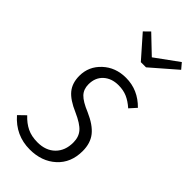

<svg xmlns="http://www.w3.org/2000/svg" viewBox="-251 -818 881 881"><g transform="rotate(45 189.5 -377.5)"><path d="M357.9 -766.1 380.9 -738.8 258.8 -632.8H225.1L131.8 -738.8L159.2 -766.1L245.1 -684.1ZM228 -534.2Q306.2 -534.2 363.8 -475.1L334 -441.9Q308.6 -464.4 283.9 -475.1Q259.3 -485.8 228 -485.8Q183.1 -485.8 155 -460.2Q127 -434.6 127 -391.1Q127 -358.9 146.5 -338.4Q166 -317.9 214.8 -297.9Q272.9 -272.5 299.1 -239.5Q325.2 -206.5 325.2 -155.8Q325.2 -79.6 275.4 -34.2Q225.6 11.2 147.9 11.2Q56.6 11.2 -4.9 -59.1L28.8 -91.8Q53.7 -64.9 82.3 -51Q110.8 -37.1 149.9 -37.1Q203.6 -37.1 235.4 -68.6Q267.1 -100.1 267.1 -152.8Q267.1 -189 247.3 -211.9Q227.5 -234.9 175.8 -257.8Q118.7 -282.2 94.2 -312.3Q69.8 -342.3 69.8 -389.2Q69.8 -449.7 115 -491.9Q160.2 -534.2 228 -534.2Z"/></g></svg>

Font: Fira Sans Compressed Light
Style: Italic
Weight: 300
Width: 3
Italic angle: -8°
Designer: Carrois Corporate & Edenspiekermann AG
Foundry: Carrois Corporate GbR & Edenspiekermann AG
Version: Version 4.203;PS 004.203;hotconv 1.0.88;makeotf.lib2.5.64775